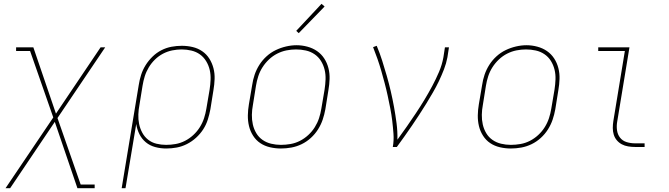

<svg xmlns="http://www.w3.org/2000/svg" viewBox="-20 -767 3490 1002"><path d="M9 215 258 -154 137 -501H64V-520H154L272 -174L505 -520H529L280 -151L401 196H474V215H384L266 -131L33 215Z M615 215 704 -323Q708 -350 716.5 -376.5Q725 -403 740 -427Q755 -451 776 -471.5Q797 -492 822.5 -505Q848 -518 875 -523Q902 -528 929 -528Q958 -528 985.5 -521.5Q1013 -515 1035.5 -499.5Q1058 -484 1072.5 -461Q1087 -438 1094 -411Q1101 -384 1100 -355Q1099 -326 1094 -297L1078 -197Q1073 -170 1064.5 -143Q1056 -116 1040.5 -92Q1025 -68 1003 -48Q981 -28 955 -15Q929 -2 902 3Q875 8 847 8Q818 8 790 0.5Q762 -7 741 -24.5Q720 -42 707.5 -67Q695 -92 691 -120L635 215ZM847 -11Q872 -11 897 -15.5Q922 -20 945.5 -32Q969 -44 989 -62.5Q1009 -81 1023 -103.5Q1037 -126 1045 -150.5Q1053 -175 1057 -200L1074 -300Q1078 -326 1079 -352Q1080 -378 1074.5 -402Q1069 -426 1056 -447.5Q1043 -469 1023.5 -483Q1004 -497 979 -503Q954 -509 928 -509Q904 -509 879 -504Q854 -499 831 -487Q808 -475 789 -456.5Q770 -438 756.5 -415.5Q743 -393 735.5 -369Q728 -345 724 -320L708 -221Q703 -196 702 -170Q701 -144 706 -120Q711 -96 722.5 -74.5Q734 -53 753 -38Q772 -23 796.5 -17Q821 -11 847 -11Z M1446 8Q1417 8 1389 1.5Q1361 -5 1338.5 -20Q1316 -35 1301 -58.5Q1286 -82 1279.5 -109Q1273 -136 1273.5 -165Q1274 -194 1279 -223L1296 -323Q1300 -351 1309 -377.5Q1318 -404 1333.5 -428.5Q1349 -453 1371 -473Q1393 -493 1419 -505.5Q1445 -518 1473 -524.5Q1501 -531 1528 -531Q1556 -531 1584 -523.5Q1612 -516 1634.5 -500.5Q1657 -485 1672 -462Q1687 -439 1694 -411.5Q1701 -384 1700 -355Q1699 -326 1694 -297L1678 -197Q1673 -169 1664 -142.5Q1655 -116 1639.5 -91.5Q1624 -67 1602 -47Q1580 -27 1554 -14.5Q1528 -2 1500.5 3Q1473 8 1446 8ZM1446 -11Q1471 -11 1496.5 -15.5Q1522 -20 1545.5 -32Q1569 -44 1589 -62.5Q1609 -81 1623 -103.5Q1637 -126 1645 -150.5Q1653 -175 1657 -200L1674 -300Q1678 -326 1679 -352.5Q1680 -379 1674 -403.5Q1668 -428 1655 -449Q1642 -470 1621.5 -484Q1601 -498 1576 -503.5Q1551 -509 1525 -509Q1500 -509 1475 -504Q1450 -499 1426.5 -487Q1403 -475 1383.5 -456.5Q1364 -438 1350 -416Q1336 -394 1328 -369.5Q1320 -345 1316 -320L1300 -220Q1295 -194 1294.5 -168Q1294 -142 1299.5 -117.5Q1305 -93 1317.5 -72Q1330 -51 1350 -37Q1370 -23 1395 -17Q1420 -11 1446 -11ZM1539 -594 1526 -606 1658 -747 1674 -733Z M2030 0Q2036 -34 2033.5 -68.5Q2031 -103 2027 -136.5Q2023 -170 2016.5 -203Q2010 -236 2003 -268.5Q1996 -301 1987.5 -333Q1979 -365 1970 -396.5Q1961 -428 1950 -459.5Q1939 -491 1927 -521L1946 -528Q1962 -490 1974.5 -450.5Q1987 -411 1998.5 -371Q2010 -331 2019.5 -290Q2029 -249 2036.5 -207.5Q2044 -166 2049.5 -124Q2055 -82 2054 -38Q2079 -72 2103 -106.5Q2127 -141 2150 -175.5Q2173 -210 2194.5 -245.5Q2216 -281 2235.5 -317.5Q2255 -354 2271 -391.5Q2287 -429 2294 -468L2302 -520H2323L2315 -468Q2309 -436 2297 -405Q2285 -374 2270.5 -343.5Q2256 -313 2239 -284Q2222 -255 2204.5 -226Q2187 -197 2168 -168.5Q2149 -140 2130 -111.5Q2111 -83 2091 -55.5Q2071 -28 2051 0Z M2646 8Q2617 8 2589 1.5Q2561 -5 2538.5 -20Q2516 -35 2501 -58.5Q2486 -82 2479.5 -109Q2473 -136 2473.5 -165Q2474 -194 2479 -223L2496 -323Q2500 -351 2509 -377.5Q2518 -404 2533.5 -428.5Q2549 -453 2571 -473Q2593 -493 2619 -505.5Q2645 -518 2673 -524.5Q2701 -531 2728 -531Q2756 -531 2784 -523.5Q2812 -516 2834.5 -500.5Q2857 -485 2872 -462Q2887 -439 2894 -411.5Q2901 -384 2900 -355Q2899 -326 2894 -297L2878 -197Q2873 -169 2864 -142.5Q2855 -116 2839.5 -91.5Q2824 -67 2802 -47Q2780 -27 2754 -14.5Q2728 -2 2700.5 3Q2673 8 2646 8ZM2646 -11Q2671 -11 2696.5 -15.5Q2722 -20 2745.5 -32Q2769 -44 2789 -62.5Q2809 -81 2823 -103.5Q2837 -126 2845 -150.5Q2853 -175 2857 -200L2874 -300Q2878 -326 2879 -352.5Q2880 -379 2874 -403.5Q2868 -428 2855 -449Q2842 -470 2821.5 -484Q2801 -498 2776 -503.5Q2751 -509 2725 -509Q2700 -509 2675 -504Q2650 -499 2626.5 -487Q2603 -475 2583.5 -456.5Q2564 -438 2550 -416Q2536 -394 2528 -369.5Q2520 -345 2516 -320L2500 -220Q2495 -194 2494.5 -168Q2494 -142 2499.5 -117.5Q2505 -93 2517.5 -72Q2530 -51 2550 -37Q2570 -23 2595 -17Q2620 -11 2646 -11Z M3294 0Q3276 0 3258 -3Q3240 -6 3225 -14Q3210 -22 3199 -35Q3188 -48 3183 -64.5Q3178 -81 3178 -99Q3178 -117 3181 -136L3241 -501H3102V-520H3265L3201 -132Q3197 -110 3200 -87.5Q3203 -65 3216 -48.5Q3229 -32 3250 -25.5Q3271 -19 3294 -19H3344V0Z"/></svg>

Font: Iosevka Etoile Thin Oblique
Style: Regular
Weight: 100
Italic angle: -9°
Designer: Belleve Invis
Foundry: Belleve Invis
Version: Version 15.5.2; ttfautohint (v1.8.4)